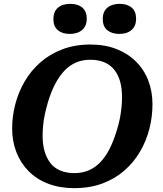

<svg xmlns="http://www.w3.org/2000/svg" viewBox="-20 -959 848 996"><path d="M365 17Q290 17 230 -6Q170 -29 128.5 -71Q87 -113 65 -169.5Q43 -226 43 -292Q43 -356 59.5 -419Q76 -482 108.5 -537.5Q141 -593 189.5 -635.5Q238 -678 303 -703Q368 -728 449 -728Q525 -728 584.5 -704.5Q644 -681 686 -639Q728 -597 749.5 -540.5Q771 -484 771 -418Q771 -354 755 -291Q739 -228 706.5 -172.5Q674 -117 625.5 -74.5Q577 -32 512 -7.5Q447 17 365 17ZM448 -649Q408 -649 375 -635Q342 -621 315 -593Q288 -565 266.5 -524Q245 -483 229 -430Q220 -400 213.5 -370Q207 -340 204 -311Q201 -282 201 -255Q201 -209 211.5 -173.5Q222 -138 242 -112.5Q262 -87 293.5 -74Q325 -61 366 -61Q406 -61 439.5 -75Q473 -89 500 -117Q527 -145 548 -186Q569 -227 585 -280Q595 -311 601 -340.5Q607 -370 610 -399Q613 -428 613 -455Q613 -501 603 -536.5Q593 -572 572.5 -597.5Q552 -623 521 -636Q490 -649 448 -649ZM342 -783Q303 -783 280 -802.5Q257 -822 257 -860Q257 -899 280.5 -919Q304 -939 345 -939Q384 -939 407 -919.5Q430 -900 430 -862Q430 -824 406 -803.5Q382 -783 342 -783ZM599 -783Q560 -783 536.5 -802.5Q513 -822 513 -860Q513 -899 537 -919Q561 -939 601 -939Q640 -939 663 -919.5Q686 -900 686 -862Q686 -824 662.5 -803.5Q639 -783 599 -783Z"/></svg>

Font: Roboto Serif 20pt SemiBold
Style: Italic
Weight: 600
Italic angle: -10°
Version: Version 1.007